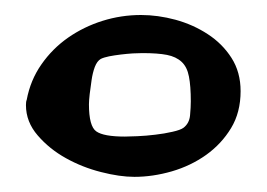

<svg xmlns="http://www.w3.org/2000/svg" viewBox="-20 -727 356 256"><path d="M300.8 -605.5Q300.8 -577.1 288.1 -556.2Q275.4 -535.2 254.9 -520.5Q234.4 -505.9 209 -498.5Q183.6 -491.2 159.2 -491.2Q139.6 -491.2 114.7 -497.6Q89.8 -503.9 67.9 -516.1Q45.9 -528.3 30.3 -546.4Q14.6 -564.5 14.6 -586.9Q14.6 -591.8 15.6 -593.8Q20.5 -620.1 35.2 -641.1Q49.8 -662.1 70.8 -676.8Q91.8 -691.4 116.7 -699.2Q141.6 -707 168 -707Q190.4 -707 213.9 -700.7Q237.3 -694.3 256.8 -681.6Q276.4 -668.9 288.6 -649.9Q300.8 -630.9 300.8 -605.5ZM234.4 -591.8Q234.4 -612.3 231.9 -625Q229.5 -637.7 222.2 -644.5Q214.8 -651.4 202.6 -653.8Q190.4 -656.2 169.9 -656.2Q165 -656.2 157.2 -655.8Q149.4 -655.3 141.1 -654.3Q132.8 -653.3 125.5 -651.9Q118.2 -650.4 114.3 -648.4Q109.4 -645.5 106.4 -637.7Q103.5 -629.9 102.1 -620.1Q100.6 -610.4 99.6 -601.6Q98.6 -592.8 98.6 -587.9Q98.6 -558.6 108.4 -551.8Q118.2 -544.9 146.5 -544.9Q151.4 -544.9 163.1 -545.4Q174.8 -545.9 187 -547.4Q199.2 -548.8 210 -551.3Q220.7 -553.7 224.6 -556.6Q232.4 -562.5 233.4 -573.2Q234.4 -584 234.4 -591.8Z"/></svg>

Font: Slackey
Style: Regular
Weight: 400
Designer: Squid
Foundry: Font Diner, Inc DBA Sideshow
Version: Version 1.000